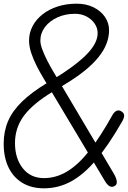

<svg xmlns="http://www.w3.org/2000/svg" viewBox="-21 -1024 695 1044"><path d="M218 0Q149.5 0 100.5 -29.8Q51.5 -59.5 25.2 -114Q-1 -168.5 -1 -243Q-1 -309 22.5 -364.5Q46 -420 98.2 -471Q150.5 -522 236 -573.5L268.5 -593Q384 -662.5 447 -725Q510 -787.5 510 -844Q510 -871.5 493.8 -895.5Q477.5 -919.5 449.8 -934.2Q422 -949 387 -949Q333.5 -949 290.8 -929.2Q248 -909.5 223.2 -876.5Q198.5 -843.5 198.5 -803.5Q198.5 -782 209.8 -752.8Q221 -723.5 237.2 -692Q253.5 -660.5 270 -633Q286.5 -605.5 297 -587.5L597.5 -80.5Q612 -56 614 -38Q616 -20 603 -13Q593 -7 583.8 -8.5Q574.5 -10 566.2 -17.8Q558 -25.5 550.5 -38L245 -549Q232.5 -570.5 214.2 -600.8Q196 -631 178.2 -665.8Q160.5 -700.5 148.8 -736Q137 -771.5 137 -803.5Q137 -845 156 -881.5Q175 -918 209.8 -945.5Q244.5 -973 292 -988.5Q339.5 -1004 396 -1004Q447.5 -1004 487.2 -984.5Q527 -965 549.5 -932.2Q572 -899.5 572 -859.5Q572 -822.5 558 -786.2Q544 -750 515 -713.8Q486 -677.5 441.2 -641Q396.5 -604.5 334.5 -567L266 -525.5Q157.5 -460 109 -394.5Q60.5 -329 60.5 -246Q60.5 -162.5 103 -109Q145.5 -55.5 218 -55.5Q284 -55.5 344.2 -91.8Q404.5 -128 464.8 -204.2Q525 -280.5 591 -399.5Q601.5 -417 614 -422Q626.5 -427 640.5 -417.5Q655 -408 654 -393.8Q653 -379.5 641.5 -360.5Q568.5 -233.5 501.2 -154Q434 -74.5 365 -37.2Q296 0 218 0Z"/></svg>

Font: Edu SA Hand
Style: Regular
Weight: 400
Designer: Tina and Corey Anderson, Eben Sorkin, Mirko Velimirovic
Foundry: Google for Education
Version: Version 2.000